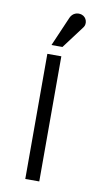

<svg xmlns="http://www.w3.org/2000/svg" viewBox="-80 -718 400 757"><g transform="rotate(10 119.5 -339.5)"><path d="M132 -538 201 -630C211 -644 206 -670 184 -677C167 -682 148 -676 139 -656L88 -538ZM134 0V-501H78V0Z"/></g></svg>

Font: Advent Pro
Style: Regular
Weight: 400
Designer: Andreas Kalpakidis
Foundry: Andreas Kalpakidis
Version: Version 2.002 2008